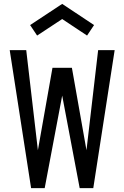

<svg xmlns="http://www.w3.org/2000/svg" viewBox="-20 -968 640 988"><path d="M30 -710H115L175 -195L250 -619H350L425 -195L485 -710H570L460 0H390L300 -476L210 0H140ZM171 -785 135 -839 300 -948 464 -839 428 -785 300 -870Z"/></svg>

Font: Orbit
Style: Regular
Weight: 400
Designer: Sooun Cho
Foundry: JAMO
Version: Version 1.000; ttfautohint (v1.8.4.7-5d5b);gftools[0.9.29]